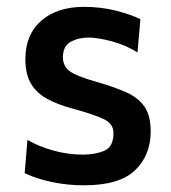

<svg xmlns="http://www.w3.org/2000/svg" viewBox="-20 -529 499 560"><path d="M224.5 11.5Q175.5 11.5 129.5 1.5Q83.5 -8.5 52 -24L60 -121Q93.5 -101.5 136 -89.8Q178.5 -78 222 -78Q258 -78 284.5 -89.5Q311 -101 311 -141Q311 -167 284.8 -180.5Q258.5 -194 191 -212.5Q149.5 -223.5 118.8 -240Q88 -256.5 71 -284Q54 -311.5 54 -356.5Q54 -428.5 100.5 -468.8Q147 -509 225 -509Q274.5 -509 318.5 -497.8Q362.5 -486.5 389.5 -473L381 -376Q346 -398 305 -408.8Q264 -419.5 238.5 -419.5Q209 -419.5 186.2 -407Q163.5 -394.5 163.5 -362Q163.5 -336.5 182.8 -321.8Q202 -307 262.5 -290Q313 -275.5 348.2 -259.8Q383.5 -244 401.5 -217.8Q419.5 -191.5 419.5 -145.5Q419.5 -76.5 374 -32.5Q328.5 11.5 224.5 11.5Z"/></svg>

Font: Heraclito Medium
Style: Regular
Weight: 500
Designer: Kostas Bartsokas (font) & Cristiano Sobral (main changes)
Foundry: Kostas Bartsokas (font) & Cristiano Sobral (main changes)
Version: Version 1.00;July 8, 2020;FontCreator 13.0.0.2655 64-bit